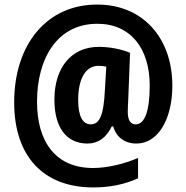

<svg xmlns="http://www.w3.org/2000/svg" viewBox="-20 -741 815 840"><path d="M734 -366C734 -577 603 -721 406 -721C187 -722 42 -549 42 -293C42 -59 168 79 388 79C463 79 527 65 584 39V-50C524 -24 450 -6 387 -6C223 -6 142 -121 142 -296C142 -485 230 -637 406 -637C552 -637 635 -528 635 -367C635 -252 612 -197 574 -197C553 -197 539 -212 539 -251C539 -267 540 -286 541 -304L549 -510C511 -526 459 -536 413 -536C290 -536 218 -443 218 -305C218 -185 269 -113 363 -113C410 -113 445 -139 469 -188H475C489 -141 525 -113 577 -113C673 -113 734 -222 734 -366ZM322 -304C322 -394 353 -453 411 -453C423 -453 434 -452 445 -449L439 -349C434 -240 417 -197 377 -197C343 -197 322 -230 322 -304Z"/></svg>

Font: Noto Sans Lao Looped Condensed
Style: Bold
Weight: 700
Width: 3
Designer: Mark Frömberg, Ben Mitchell
Foundry: The Fontpad Ltd
Version: Version 1.002